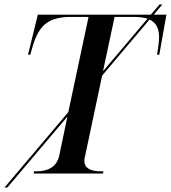

<svg xmlns="http://www.w3.org/2000/svg" viewBox="-52 -780 768 863"><path d="M-32 63 255 -276 346 -704H266Q193 -704 154.5 -674.5Q116 -645 95 -572L84 -534H74L118 -714H626L665 -760H678L639 -714H696L664 -534H654Q663 -587 663 -613Q663 -673 620 -692L407 -440L331 -81Q327 -67 327 -58Q327 -10 401 -10H413L411 0H99L101 -10H113Q153 -10 179 -26.5Q205 -43 214 -79L251 -256L-19 63ZM463 -704 411 -460 611 -696Q586 -704 546 -704Z"/></svg>

Font: Noto Serif Display Medium
Style: Italic
Weight: 500
Italic angle: -12°
Designer: Monotype Design Team
Foundry: Monotype Imaging Inc.
Version: Version 2.009